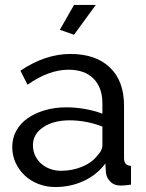

<svg xmlns="http://www.w3.org/2000/svg" viewBox="-20 -750 594 780"><path d="M29.8 -152.8Q29.8 -189 45.9 -218.5Q62 -248 91.6 -269Q121.1 -290 161.6 -302Q202.1 -314 250 -314Q288.1 -314 327.1 -306.9Q366.2 -299.8 396 -288.1V-330.1Q396 -394 360.1 -430.4Q324.2 -466.8 257.8 -466.8Q178.7 -466.8 91.8 -405.8L63 -462.9Q164.1 -530.8 266.1 -530.8Q369.1 -530.8 426.5 -475.8Q483.9 -420.9 483.9 -320.8V-107.9Q483.9 -77.1 512.2 -76.2V0Q498 2 489 2.9Q480 3.9 470.2 3.9Q444.3 3.9 428.7 -11.5Q413.1 -26.9 410.2 -48.8L408.2 -85.9Q373 -39.1 319.6 -14.6Q266.1 9.8 205.1 9.8Q168 9.8 136 -2.7Q104 -15.1 80.6 -37.1Q57.1 -59.1 43.5 -88.6Q29.8 -118.2 29.8 -152.8ZM113.8 -160.2Q113.8 -138.2 122.3 -119.1Q130.9 -100.1 146.5 -85.9Q162.1 -71.8 183.1 -64Q204.1 -56.2 228 -56.2Q274.9 -56.2 315.4 -73.5Q356 -90.8 377 -120.1Q396 -139.2 396 -159.2V-235.8Q332 -260.7 263.2 -261.2Q197.3 -261.2 155.5 -233.2Q113.8 -205.1 113.8 -160.2ZM223.1 -628.9 280.8 -730H369.1L280.8 -608.9Z"/></svg>

Font: Raleway Medium
Style: Regular
Weight: 500
Designer: Matt McInerney, Pablo Impallari, Rodrigo Fuenzalida
Foundry: Matt McInerney, Pablo Impallari, Rodrigo Fuenzalida
Version: Version 3.000g; ttfautohint (v1.5) -l 8 -r 28 -G 28 -x 14 -D